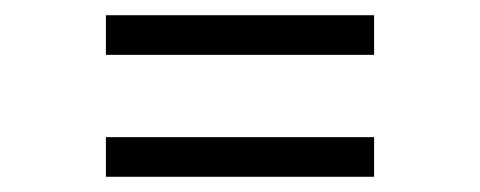

<svg xmlns="http://www.w3.org/2000/svg" viewBox="-20 -419 630 252"><path d="M119 -399H471V-347H119ZM119 -239H471V-187H119Z"/></svg>

Font: Bellota Text
Style: Regular
Weight: 400
Designer: Kemie Guaida
Foundry: Kemie Guaida
Version: Version 4.001